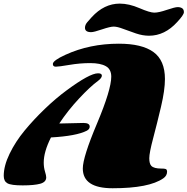

<svg xmlns="http://www.w3.org/2000/svg" viewBox="-37 -1008 1023 1048"><path d="M577.6 19.5Q415 19.5 415 -88.4Q415 -149.9 492.7 -334.2Q570.3 -518.6 570.3 -589.8Q570.3 -629.9 540.8 -646.7Q511.2 -663.6 455.3 -663.6Q399.4 -663.6 341.8 -653.8Q284.2 -644 267.8 -644Q251.5 -644 251.5 -658.7Q251.5 -677.7 320.3 -709Q452.6 -769.5 611.8 -769.5Q737.8 -769.5 800.5 -724.1Q863.3 -678.7 863.3 -576.7Q863.3 -516.1 841.8 -425Q820.3 -334 799.1 -253.9Q777.8 -173.8 777.8 -144Q777.8 -114.3 789.1 -102.5Q803.2 -87.9 843.8 -87.9Q868.7 -87.9 871.8 -82.5Q875 -77.1 875 -71.3Q875 -48.8 854.5 -34.7Q776.9 19.5 577.6 19.5ZM293.5 -334 418.5 -336.9Q452.6 -336.9 452.6 -316.9Q452.6 -302.7 436.5 -294.4Q379.9 -265.6 241.2 -257.8Q201.7 -179.7 201.7 -120.6Q201.7 -94.2 208.5 -72Q215.3 -49.8 215.3 -40Q215.3 -14.2 182.6 -5.1Q149.9 3.9 86.7 3.9Q23.4 3.9 3.4 -7.6Q-16.6 -19 -16.6 -48.3Q-16.6 -103 15.4 -168.9Q47.4 -234.9 97.2 -295.2Q147 -355.5 207.5 -413.6Q268.1 -471.7 325.2 -513.7Q452.1 -607.9 498 -607.9Q519 -607.9 519 -595.2Q519 -582.5 498.5 -566.9Q455.1 -535.2 394.5 -470.2Q334 -405.3 286.6 -334ZM460.4 -832.5Q426.8 -832.5 426.8 -856.4Q426.8 -872.1 439.2 -886.7Q451.7 -901.4 463.4 -914.1Q531.2 -988.3 616.7 -988.3Q667 -988.3 724.1 -963.6Q781.2 -939 805.2 -939Q829.1 -939 873.5 -954.1Q918 -969.2 932.9 -969.2Q947.8 -969.2 957.3 -962.9Q966.8 -956.5 966.8 -941.7Q966.8 -926.8 930.2 -887.7Q862.3 -813 776.4 -813Q742.2 -813 705.3 -825.4Q668.5 -837.9 635.7 -850.3Q603 -862.8 583.7 -862.8Q564.5 -862.8 520 -847.7Q475.6 -832.5 460.4 -832.5Z"/></svg>

Font: Sonsie One
Style: Regular
Weight: 400
Designer: Riccardo De Franceschi
Foundry: Sorkin Type Co
Version: Version 1.003